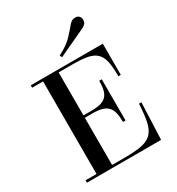

<svg xmlns="http://www.w3.org/2000/svg" viewBox="-201 -985 1021 1110"><g transform="rotate(-30 309.5 -430.5)"><path d="M290 -700 283 -715Q345 -747 375 -779Q405 -811 424 -834Q435 -848 445.5 -854.5Q456 -861 470 -861Q485 -861 494.5 -852Q504 -843 504 -828Q504 -810 495.5 -801Q487 -792 470 -784ZM52 -16H125V-634H52V-650H533V-442H517Q517 -503 509 -540.5Q501 -578 479 -599Q457 -620 418.5 -627Q380 -634 319 -634H229V-347H282Q318 -347 342.5 -353.5Q367 -360 381.5 -375Q396 -390 402 -414.5Q408 -439 408 -475H425V-200H408Q408 -236 402 -261Q396 -286 381.5 -301.5Q367 -317 342.5 -324Q318 -331 282 -331H229V-16H310Q382 -16 426 -24.5Q470 -33 494 -58Q518 -83 527.5 -128Q537 -173 541 -245H557L547 0H52Z"/></g></svg>

Font: Elsie
Style: Regular
Weight: 400
Designer: Alejandro Inler
Foundry: Alejandro Inler
Version: 1.001